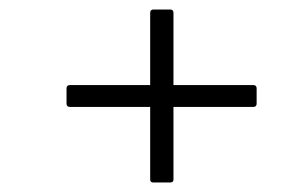

<svg xmlns="http://www.w3.org/2000/svg" viewBox="-20 -503 640 404"><path d="M303 -119Q296 -119 296 -125V-278H127Q120 -278 120 -285V-317Q120 -324 127 -324H296V-476Q296 -483 303 -483H338Q345 -483 345 -476V-324H513Q520 -324 520 -317V-285Q520 -278 513 -278H345V-125Q345 -119 338 -119Z"/></svg>

Font: Sofia Sans Light
Style: Italic
Weight: 300
Italic angle: -9°
Version: Version 4.100-B